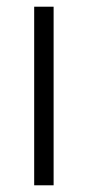

<svg xmlns="http://www.w3.org/2000/svg" viewBox="-20 -553 258 573"><path d="M82 -533H140V0H82Z"/></svg>

Font: Exo Light
Style: Regular
Weight: 300
Designer: Natanael Gama
Foundry: Natanael Gama
Version: Version 1.500; ttfautohint (v1.6)